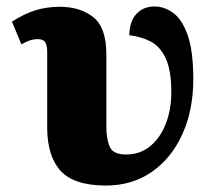

<svg xmlns="http://www.w3.org/2000/svg" viewBox="-20 -564 662 594"><path d="M308 10Q209 10 167.5 -35.5Q126 -81 126 -170V-406Q126 -421 120.5 -432Q115 -443 97 -443Q86 -443 75.5 -440Q65 -437 46 -427L17 -497Q56 -522 90.5 -532.5Q125 -543 165 -543Q228 -543 268.5 -511Q309 -479 309 -396V-173Q309 -134 319.5 -110Q330 -86 370 -86Q414 -86 445.5 -112.5Q477 -139 493.5 -182.5Q510 -226 510 -279Q510 -348 492 -385Q474 -422 444.5 -436.5Q415 -451 380 -455Q381 -499 402.5 -521.5Q424 -544 458 -544Q489 -544 516.5 -523.5Q544 -503 561 -454Q578 -405 578 -319Q578 -224 544.5 -149.5Q511 -75 450 -32.5Q389 10 308 10Z"/></svg>

Font: Noto Serif SemiCondensed Black
Style: Regular
Weight: 900
Width: 4
Designer: Monotype Design Team
Foundry: Monotype Imaging Inc.
Version: Version 2.014; ttfautohint (v1.8.4.7-5d5b)